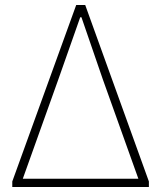

<svg xmlns="http://www.w3.org/2000/svg" viewBox="-20 -746 643 766"><path d="M29 0H574V-22L320 -726H284L29 -22ZM71 -33 213 -430 300 -677H305L390 -430L532 -33Z"/></svg>

Font: Noto Sans CJK SC Thin
Style: Regular
Weight: 100
Designer: Ryoko NISHIZUKA 西塚涼子 (kana, bopomofo & ideographs); Paul D. Hunt (Latin, Greek & Cyrillic); Sandoll Communications 산돌커뮤니
Foundry: Adobe
Version: Version 2.004;hotconv 1.0.118;makeotfexe 2.5.65603